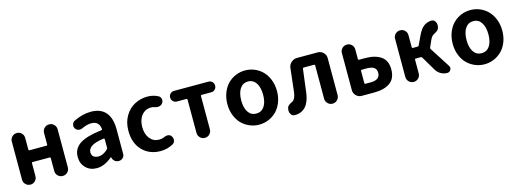

<svg xmlns="http://www.w3.org/2000/svg" viewBox="-9 -1286 5407 2012"><g transform="rotate(-15 2694.5 -280.0)"><path d="M79.1 -73.2V-487.3Q79.1 -517.6 100.6 -538.6Q122.1 -559.6 152.3 -559.6Q182.6 -559.6 203.6 -538.6Q224.6 -517.6 224.6 -487.3V-360.4Q224.6 -350.6 234.4 -350.6H418.9Q428.7 -350.6 428.7 -360.4V-486.3Q428.7 -516.6 450.2 -538.1Q471.7 -559.6 502.4 -559.6Q533.2 -559.6 554.7 -538.1Q576.2 -516.6 576.2 -486.3V-73.2Q576.2 -43 554.7 -21.5Q533.2 0 502.4 0Q471.7 0 450.2 -21.5Q428.7 -43 428.7 -73.2V-212.9Q428.7 -222.7 418.9 -222.7H234.4Q224.6 -222.7 224.6 -212.9V-73.2Q224.6 -43 203.6 -21.5Q182.6 0 152.3 0Q122.1 0 100.6 -21.5Q79.1 -43 79.1 -73.2Z M870.1 13.7Q795.9 13.7 750 -33.2Q704.1 -80.1 704.1 -152.3Q704.1 -241.2 778.8 -290.5Q853.5 -339.8 1016.6 -358.4Q1026.4 -359.4 1025.4 -369.1Q1017.6 -456.1 931.6 -456.1Q883.8 -456.1 826.2 -428.7Q813.5 -422.9 800.8 -422.9Q792 -422.9 783.2 -425.8Q761.7 -431.6 751 -451.2Q743.2 -464.8 743.2 -478.5Q743.2 -486.3 746.1 -494.1Q752 -516.6 772.5 -527.3Q867.2 -574.2 958 -574.2Q1064.5 -574.2 1118.7 -511.2Q1172.9 -448.2 1172.9 -327.1V-59.6Q1172.9 -35.2 1155.3 -17.6Q1137.7 0 1113.3 0H1108.4Q1084 0 1065.9 -15.1Q1047.9 -30.3 1043 -53.7V-58.6Q1042 -59.6 1040.5 -59.6Q1039.1 -59.6 1038.1 -58.6Q952.1 13.7 870.1 13.7ZM918 -100.6Q968.8 -100.6 1019.5 -149.4Q1026.4 -156.2 1026.4 -166V-258.8Q1026.4 -262.7 1023.4 -265.6Q1021.5 -267.6 1017.6 -267.6Q1017.6 -267.6 1016.6 -267.6Q923.8 -254.9 884.3 -228.5Q844.7 -202.1 844.7 -164.1Q844.7 -131.8 864.7 -116.2Q884.8 -100.6 918 -100.6Z M1561.5 13.7Q1441.4 13.7 1364.7 -64.9Q1288.1 -143.6 1288.1 -279.3Q1288.1 -369.1 1328.1 -437.5Q1368.2 -505.9 1432.6 -540Q1497.1 -574.2 1574.2 -574.2Q1635.7 -574.2 1688.5 -545.9Q1710 -534.2 1713.9 -508.8Q1714.8 -503.9 1714.8 -500Q1714.8 -480.5 1702.1 -464.8Q1688.5 -446.3 1664.1 -442.4Q1656.2 -441.4 1649.4 -441.4Q1632.8 -441.4 1617.2 -448.2Q1599.6 -454.1 1581.1 -454.1Q1517.6 -454.1 1478 -406.2Q1438.5 -358.4 1438.5 -279.3Q1438.5 -201.2 1477.1 -153.8Q1515.6 -106.4 1577.1 -106.4Q1607.4 -106.4 1638.7 -120.1Q1652.3 -127 1667 -127Q1673.8 -127 1681.6 -126Q1704.1 -121.1 1714.8 -102.5Q1724.6 -86.9 1724.6 -70.3Q1724.6 -63.5 1723.6 -57.6Q1718.8 -33.2 1698.2 -21.5Q1634.8 13.7 1561.5 13.7Z M1971.7 -73.2V-434.6Q1971.7 -444.3 1961.9 -444.3H1858.4Q1835 -444.3 1817.9 -460.9Q1800.8 -477.5 1800.8 -502Q1800.8 -526.4 1817.9 -543Q1835 -559.6 1858.4 -559.6H2231.4Q2255.9 -559.6 2272.5 -543Q2289.1 -526.4 2289.1 -502Q2289.1 -477.5 2272.5 -460.9Q2255.9 -444.3 2231.4 -444.3H2127Q2117.2 -444.3 2117.2 -434.6V-73.2Q2117.2 -43 2096.2 -21.5Q2075.2 0 2044.9 0Q2014.6 0 1993.2 -21.5Q1971.7 -43 1971.7 -73.2Z M2362.3 -279.3Q2362.3 -346.7 2384.8 -403.3Q2407.2 -460 2444.3 -497.1Q2481.4 -534.2 2529.8 -554.2Q2578.1 -574.2 2631.3 -574.2Q2684.6 -574.2 2732.9 -554.2Q2781.2 -534.2 2818.4 -497.1Q2855.5 -460 2877.9 -403.3Q2900.4 -346.7 2900.4 -279.3Q2900.4 -211.9 2877.9 -155.8Q2855.5 -99.6 2818.4 -63Q2781.2 -26.4 2732.9 -6.3Q2684.6 13.7 2631.3 13.7Q2578.1 13.7 2529.8 -6.3Q2481.4 -26.4 2444.3 -63Q2407.2 -99.6 2384.8 -155.8Q2362.3 -211.9 2362.3 -279.3ZM2750 -279.3Q2750 -359.4 2718.8 -406.7Q2687.5 -454.1 2631.3 -454.1Q2575.2 -454.1 2543.9 -406.7Q2512.7 -359.4 2512.7 -279.3Q2512.7 -199.2 2543.9 -152.8Q2575.2 -106.4 2631.3 -106.4Q2687.5 -106.4 2718.8 -152.8Q2750 -199.2 2750 -279.3Z M3017.6 13.7Q3017.6 13.7 3016.6 13.7Q2989.3 13.7 2974.6 -9.8Q2962.9 -28.3 2962.9 -48.8Q2962.9 -55.7 2964.8 -64.5L2967.8 -77.1Q2968.8 -85.9 2973.1 -92.3Q2977.5 -98.6 2984.9 -104.5Q2992.2 -110.4 2997.6 -113.8Q3002.9 -117.2 3014.2 -123Q3025.4 -128.9 3029.3 -130.9Q3059.6 -149.4 3069.3 -218.8Q3078.1 -293.9 3098.6 -475.6Q3102.5 -511.7 3129.9 -535.6Q3157.2 -559.6 3193.4 -559.6H3418Q3453.1 -559.6 3478 -534.7Q3502.9 -509.8 3502.9 -474.6V-73.2Q3502.9 -43 3481.4 -21.5Q3460 0 3429.7 0Q3399.4 0 3377.9 -21.5Q3356.4 -43 3356.4 -73.2V-434.6Q3356.4 -444.3 3346.7 -444.3H3234.4Q3224.6 -444.3 3223.6 -434.6Q3203.1 -260.7 3191.4 -178.7Q3165 11.7 3017.6 13.7Z M3745.1 0Q3710 0 3685.1 -24.9Q3660.2 -49.8 3660.2 -85V-487.3Q3660.2 -517.6 3681.6 -538.6Q3703.1 -559.6 3733.4 -559.6Q3763.7 -559.6 3784.7 -538.6Q3805.7 -517.6 3805.7 -487.3V-382.8Q3805.7 -373 3815.4 -373H3880.9Q3989.3 -373 4052.7 -329.1Q4116.2 -285.2 4116.2 -189.5Q4116.2 -89.8 4053.2 -44.9Q3990.2 0 3880.9 0ZM3805.7 -122.1Q3805.7 -112.3 3815.4 -112.3H3873Q3974.6 -112.3 3974.6 -190.4Q3974.6 -264.6 3873 -264.6H3815.4Q3805.7 -264.6 3805.7 -254.9Z M4568.4 -303.7Q4564.5 -294.9 4569.3 -287.1L4710 -67.4Q4717.8 -55.7 4717.8 -43.9Q4717.8 -33.2 4711.9 -22.5Q4699.2 0 4672.9 0Q4635.7 0 4603.5 -18.6Q4571.3 -37.1 4552.7 -69.3L4461.9 -222.7Q4457 -231.4 4447.3 -231.4H4392.6Q4382.8 -231.4 4382.8 -221.7V-73.2Q4382.8 -43 4361.8 -21.5Q4340.8 0 4310.5 0Q4280.3 0 4258.8 -21.5Q4237.3 -43 4237.3 -73.2V-487.3Q4237.3 -517.6 4258.8 -538.6Q4280.3 -559.6 4310.5 -559.6Q4340.8 -559.6 4361.8 -538.6Q4382.8 -517.6 4382.8 -487.3V-356.4Q4382.8 -346.7 4392.6 -346.7H4444.3Q4454.1 -346.7 4458 -355.5L4504.9 -455.1Q4533.2 -515.6 4566.9 -542Q4600.6 -568.4 4648.4 -573.2Q4651.4 -573.2 4653.3 -573.2Q4677.7 -573.2 4693.4 -551.8Q4705.1 -533.2 4705.1 -511.7Q4705.1 -504.9 4704.1 -498L4702.1 -485.4Q4700.2 -478.5 4696.8 -471.7Q4693.4 -464.8 4689.5 -460.4Q4685.5 -456.1 4677.7 -450.2Q4669.9 -444.3 4665.5 -441.9Q4661.1 -439.5 4650.9 -433.6Q4640.6 -427.7 4637.7 -425.8Q4616.2 -413.1 4598.6 -372.1Z M4806.6 -279.3Q4806.6 -346.7 4829.1 -403.3Q4851.6 -460 4888.7 -497.1Q4925.8 -534.2 4974.1 -554.2Q5022.5 -574.2 5075.7 -574.2Q5128.9 -574.2 5177.2 -554.2Q5225.6 -534.2 5262.7 -497.1Q5299.8 -460 5322.3 -403.3Q5344.7 -346.7 5344.7 -279.3Q5344.7 -211.9 5322.3 -155.8Q5299.8 -99.6 5262.7 -63Q5225.6 -26.4 5177.2 -6.3Q5128.9 13.7 5075.7 13.7Q5022.5 13.7 4974.1 -6.3Q4925.8 -26.4 4888.7 -63Q4851.6 -99.6 4829.1 -155.8Q4806.6 -211.9 4806.6 -279.3ZM5194.3 -279.3Q5194.3 -359.4 5163.1 -406.7Q5131.8 -454.1 5075.7 -454.1Q5019.5 -454.1 4988.3 -406.7Q4957 -359.4 4957 -279.3Q4957 -199.2 4988.3 -152.8Q5019.5 -106.4 5075.7 -106.4Q5131.8 -106.4 5163.1 -152.8Q5194.3 -199.2 5194.3 -279.3Z"/></g></svg>

Font: Gen Jyuu GothicX Bold
Style: Bold
Weight: 700
Designer: Ryoko NISHIZUKA (kana &amp; ideographs); Paul D. Hunt (Latin, Greek &amp; Cyrillic); Wenlong ZHANG (bopomofo); Sandoll C
Version: Version 1.058.20140828